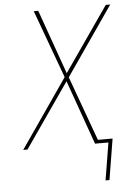

<svg xmlns="http://www.w3.org/2000/svg" viewBox="-61 -781 723 1028"><g transform="rotate(-5 300.0 -267.0)"><path d="M464 201 497 0H425L302 -346L62 0H39L294 -369L160 -735H184L307 -389L547 -735H571L316 -366L442 -19H521L485 201Z"/></g></svg>

Font: Iosevka SS04 Th Ex Obl
Style: Regular
Weight: 100
Width: 7
Italic angle: -9°
Monospace: yes
Designer: Belleve Invis
Foundry: Belleve Invis
Version: Version 19.0.0; ttfautohint (v1.8.4)